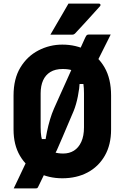

<svg xmlns="http://www.w3.org/2000/svg" viewBox="-20 -967 690 1063"><path d="M593 -776Q563 -717 534.5 -659Q506 -601 478 -547L504 -502H410L422 -518Q420 -478 411 -433Q402 -388 388 -353Q373 -318 357.5 -281.5Q342 -245 326.5 -208.5Q311 -172 295 -136Q284 -113 271 -92Q258 -71 247 -48Q237 -26 227 -6Q217 14 208.5 32Q200 50 193 64Q189 73 186 74.5Q183 76 176 76Q171 76 153.5 76Q136 76 115 76Q94 76 77 76Q60 76 56 76Q67 53 82.5 20.5Q98 -12 112.5 -43Q127 -74 135 -90L187 -197H250L229 -171Q233 -203 240 -237.5Q247 -272 257 -305.5Q267 -339 279 -366Q296 -405 313 -442Q330 -479 345.5 -514Q361 -549 375 -580Q386 -602 393 -623.5Q400 -645 409 -665Q422 -693 432.5 -716Q443 -739 451 -757Q457 -770 461 -773Q465 -776 475 -776Q496 -776 515 -776Q534 -776 553.5 -776Q573 -776 593 -776ZM325 -720Q401 -720 462 -688Q523 -656 559 -593.5Q595 -531 595 -438V-250Q595 -165 560 -104.5Q525 -44 464.5 -12Q404 20 325 20Q249 20 187.5 -12Q126 -44 90.5 -104.5Q55 -165 55 -250V-438Q55 -531 93 -593.5Q131 -656 193 -688Q255 -720 325 -720ZM205 -262Q205 -204 218.5 -178Q232 -152 245 -141Q258 -131 280 -124Q302 -117 330 -117Q364 -117 389.5 -133Q415 -149 430 -181.5Q445 -214 445 -262V-450Q445 -480 442 -500Q439 -520 432 -533.5Q425 -547 414 -557Q400 -571 379 -578Q358 -585 327 -585Q286 -585 259 -568.5Q232 -552 218.5 -522Q205 -492 205 -450ZM359 -947Q401 -947 425 -947Q449 -947 471 -947Q493 -947 528 -947Q534 -947 536 -942.5Q538 -938 534 -933Q515 -912 500.5 -896Q486 -880 472 -864.5Q458 -849 440 -829.5Q422 -810 395 -781Q393 -779 389 -777Q385 -775 379 -775Q348 -775 328.5 -775Q309 -775 293.5 -775Q278 -775 259 -775Q277 -806 293 -833.5Q309 -861 325.5 -889Q342 -917 359 -947Z"/></svg>

Font: Recursive ExtraBold
Style: Regular
Weight: 800
Version: Version 1.085